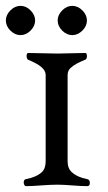

<svg xmlns="http://www.w3.org/2000/svg" viewBox="-28 -633 368 656"><path d="M7.5 -597.5Q23 -613 42 -613Q61 -613 76.5 -597.5Q92 -582 92 -563Q92 -544 76.5 -528.5Q61 -513 42 -513Q23 -513 7.5 -528.5Q-8 -544 -8 -563Q-8 -582 7.5 -597.5ZM184.5 -597.5Q200 -613 219 -613Q238 -613 253.5 -597.5Q269 -582 269 -563Q269 -544 253.5 -528.5Q238 -513 219 -513Q200 -513 184.5 -528.5Q169 -544 169 -563Q169 -582 184.5 -597.5ZM203 -377V-82Q203 -58 217 -45Q237 -27 270 -21Q279 -19 279 -8Q279 3 270 3Q250 3 219 0.5Q188 -2 168 -2Q146 -2 112.5 0.5Q79 3 61 3Q57 3 54.5 -2.5Q52 -8 53.5 -14Q55 -20 61 -21Q97 -28 115 -45Q128 -57 128 -82V-377Q128 -392 112 -405Q99 -416 68 -429Q65 -430 63.5 -436Q62 -442 63.5 -447Q65 -452 68 -452Q90 -452 119.5 -451Q149 -450 168 -450Q186 -450 214 -451Q242 -452 263 -452Q269 -452 269 -441.5Q269 -431 263 -429Q229 -415 217 -404Q203 -394 203 -377Z"/></svg>

Font: EB Garamond 12 All SC
Style: AllSC
Weight: 400
Version: Version 0.016 ; ttfautohint (v0.97) -l 8 -r 50 -G 200 -x 0 -